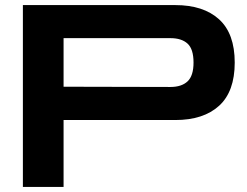

<svg xmlns="http://www.w3.org/2000/svg" viewBox="-20 -735 973 755"><path d="M70 0V-715H669Q780 -715 841.5 -659Q903 -603 903 -489Q903 -375 841.5 -319Q780 -263 669 -263H230V0ZM650 -585H230V-394L650 -393Q694 -393 717.5 -415Q741 -437 741 -489Q741 -542 717.5 -563.5Q694 -585 650 -585Z"/></svg>

Font: Zen Dots
Style: Regular
Weight: 400
Designer: Yoshimichi Ohira
Foundry: A-1 Corp ZenFonts
Version: Version 1.000; ttfautohint (v1.8.3)